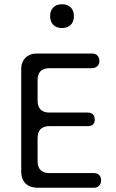

<svg xmlns="http://www.w3.org/2000/svg" viewBox="-20 -884 544 904"><path d="M272 -752C307 -752 328 -773 328 -808C328 -843 307 -864 272 -864C237 -864 216 -843 216 -808C216 -773 237 -752 272 -752ZM422 0C446 0 456 -18 456 -34C456 -50 449 -69 422 -69H213C176 -69 157 -88 157 -125V-234C157 -271 176 -290 213 -290H392C415 -290 426 -300 426 -320C426 -343 415 -354 392 -354H213C176 -354 157 -373 157 -410V-507C157 -544 176 -563 213 -563H414C434 -563 448 -578 448 -595C448 -615 438 -632 414 -632H150C110 -632 80 -602 80 -562V-77C80 -25 111 0 158 0Z"/></svg>

Font: Dongle Light
Style: Regular
Weight: 300
Designer: Yanghee Ryu
Foundry: Yanghee Ryu
Version: Version 2.000